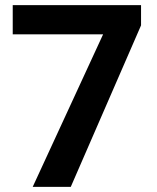

<svg xmlns="http://www.w3.org/2000/svg" viewBox="-20 -731 614 751"><path d="M531.7 -631.8 256.8 0H107.9L383.3 -596.7H29.8V-710.9H531.7Z"/></svg>

Font: RobotoInd
Style: Bold
Weight: 700
Designer: Google
Version: Version 2.001150; 2014